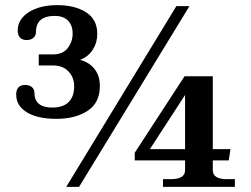

<svg xmlns="http://www.w3.org/2000/svg" viewBox="-20 -728 977 748"><path d="M77 -397Q95 -397 104.5 -388.5Q114 -380 114 -367Q114 -309 184 -309Q226 -309 247.5 -330.5Q269 -352 269 -392Q269 -426 247 -449.5Q225 -473 187 -473H131V-516H186Q225 -516 244 -541Q263 -566 263 -597Q263 -630 244.5 -648Q226 -666 194 -666Q156 -666 138 -650Q120 -634 120 -602Q120 -589 110 -580.5Q100 -572 84 -572Q67 -572 58 -581.5Q49 -591 49 -609Q49 -653 92 -680.5Q135 -708 203 -708Q272 -708 315.5 -680Q359 -652 359 -596Q359 -562 341.5 -534.5Q324 -507 292 -495Q328 -485 348.5 -459Q369 -433 369 -393Q369 -327 321 -296Q273 -265 200 -265Q126 -265 84.5 -290.5Q43 -316 43 -360Q43 -378 52 -387.5Q61 -397 77 -397ZM667 -704H718L288 0H238ZM505 -133 699 -431H809V-147H878L871 -103H809V-65Q809 -30 864 -30H895V0H615V-30H646Q701 -30 701 -65V-103H505ZM701 -147V-358L564 -147Z"/></svg>

Font: Taviraj Medium
Style: Regular
Weight: 500
Designer: Katatrad Team
Foundry: CadsonDemak
Version: Version 1.001